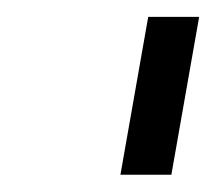

<svg xmlns="http://www.w3.org/2000/svg" viewBox="-20 -770 256 228"><path d="M216.5 -750 183.5 -562.5H123L156 -750Z"/></svg>

Font: Russisch Sans Light
Style: Italic
Weight: 300
Italic angle: -10°
Designer: Michael Sharanda (font) & Cristiano Sobral (main changes)
Foundry: Michael Sharanda
Version: Version 2.00;September 8, 2020;FontCreator 13.0.0.2681 64-bi